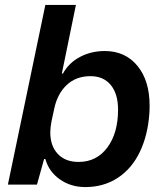

<svg xmlns="http://www.w3.org/2000/svg" viewBox="-20 -749 666 779"><path d="M164 -104H159L130 0H12L164 -729H288L231 -451L235 -450Q259 -494 304.5 -518Q350 -542 405 -542Q488 -542 537.5 -482Q587 -422 587 -321Q587 -300 586 -289Q580 -201 547.5 -133Q515 -65 458 -27.5Q401 10 326 10Q267 10 222.5 -21.5Q178 -53 164 -104ZM459 -304Q459 -368 429.5 -404Q400 -440 347 -440Q289 -440 251 -404.5Q213 -369 200 -308L189 -257Q184 -230 184 -212Q184 -157 214.5 -124.5Q245 -92 299 -92Q372 -92 415.5 -150.5Q459 -209 459 -304Z"/></svg>

Font: Mona Sans SemiBold
Style: Italic
Weight: 600
Italic angle: -11.7°
Designer: Deni Anggara
Foundry: GitHub
Version: Version 2.000